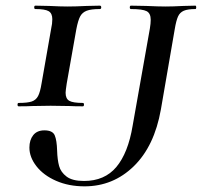

<svg xmlns="http://www.w3.org/2000/svg" viewBox="-20 -645 714 679"><path d="M84 -123Q84 -150 97.5 -167Q111 -184 137 -184Q166 -184 173.5 -166.5Q181 -149 182 -112Q183 -80 189 -58Q195 -36 215.5 -20.5Q236 -5 277 -5Q350 -5 391.5 -54.5Q433 -104 449 -200L510 -544Q513 -562 513 -575Q513 -598 498.5 -605.5Q484 -613 443 -613Q439 -613 439 -619Q439 -625 443 -625L497 -624Q541 -622 566 -622Q591 -622 629 -624L671 -625Q674 -625 674 -619Q674 -613 671 -613Q644 -613 630 -607Q616 -601 609.5 -586.5Q603 -572 598 -542L549 -258Q526 -128 453 -57Q380 14 279 14Q223 14 178.5 -5.5Q134 -25 109 -57Q84 -89 84 -123ZM46 -281Q77 -281 92 -286Q107 -291 114.5 -305Q122 -319 127 -350L161 -544Q165 -561 165 -577Q165 -598 152 -605.5Q139 -613 105 -613Q101 -613 101 -619Q101 -625 105 -625L154 -624Q194 -622 219 -622Q247 -622 287 -624L333 -625Q338 -625 338 -619Q338 -613 333 -613Q302 -613 286.5 -607Q271 -601 263.5 -587Q256 -573 250 -542L216 -350Q212 -324 212 -317Q212 -296 225 -288.5Q238 -281 273 -281Q277 -281 277 -275Q277 -269 273 -269Q244 -269 227 -270L159 -271L94 -270Q77 -269 46 -269Q42 -269 42 -275Q42 -281 46 -281Z"/></svg>

Font: Cormorant Infant SemiBold
Style: Italic
Weight: 600
Italic angle: -10°
Designer: Christian Thalmann (Catharsis Fonts)
Foundry: Catharsis Fonts
Version: Version 4.000